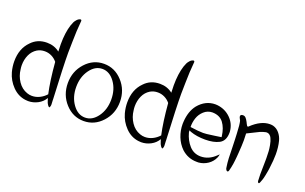

<svg xmlns="http://www.w3.org/2000/svg" viewBox="-91 -1213 2617 1648"><g transform="rotate(20 1217.0 -389.5)"><path d="M412 -796Q412 -796 413 -796Q423 -796 423 -785Q414 -689 413 -593Q411 -543 411 -490Q411 -375 426 -72Q426 -69 426 -64Q426 -58 427 -44.5Q428 -31 428 -24Q428 -3 418 6Q409 0 402.5 -9.5Q396 -19 393.5 -25.5Q391 -32 386 -47Q381 -62 380 -66Q358 -27 316.5 -5Q275 17 229 17Q216 17 203 15Q135 6 84 -46.5Q33 -99 14 -168Q1 -216 1 -265Q1 -381 71 -451Q126 -510 212 -510Q279 -510 328 -471Q326 -509 326 -538Q326 -644 350 -718Q358 -740 363.5 -751.5Q369 -763 382 -777.5Q395 -792 412 -796ZM218 -434Q182 -434 151 -416Q112 -392 92.5 -349Q73 -306 73 -255Q73 -236 76 -218Q82 -159 114.5 -110.5Q147 -62 199 -44Q221 -36 244 -36Q280 -36 313.5 -52.5Q347 -69 372 -97Q347 -209 333 -379Q312 -405 282.5 -419.5Q253 -434 221 -434Q219 -434 218 -434Z M566.5 -430.5Q636 -507 734.5 -507Q833 -507 903 -430.5Q973 -354 973 -246Q973 -138 903 -61.5Q833 15 734.5 15Q636 15 566.5 -61.5Q497 -138 497 -246Q497 -354 566.5 -430.5ZM849 -396Q802 -461 736 -461Q670 -461 623 -396Q576 -331 576 -239Q576 -147 623 -82Q670 -17 736 -17Q802 -17 849 -82Q896 -147 896 -239Q896 -331 849 -396Z M1444 -796Q1444 -796 1445 -796Q1455 -796 1455 -785Q1446 -689 1445 -593Q1443 -543 1443 -490Q1443 -375 1458 -72Q1458 -69 1458 -64Q1458 -58 1459 -44.5Q1460 -31 1460 -24Q1460 -3 1450 6Q1441 0 1434.5 -9.5Q1428 -19 1425.5 -25.5Q1423 -32 1418 -47Q1413 -62 1412 -66Q1390 -27 1348.5 -5Q1307 17 1261 17Q1248 17 1235 15Q1167 6 1116 -46.5Q1065 -99 1046 -168Q1033 -216 1033 -265Q1033 -381 1103 -451Q1158 -510 1244 -510Q1311 -510 1360 -471Q1358 -509 1358 -538Q1358 -644 1382 -718Q1390 -740 1395.5 -751.5Q1401 -763 1414 -777.5Q1427 -792 1444 -796ZM1250 -434Q1214 -434 1183 -416Q1144 -392 1124.5 -349Q1105 -306 1105 -255Q1105 -236 1108 -218Q1114 -159 1146.5 -110.5Q1179 -62 1231 -44Q1253 -36 1276 -36Q1312 -36 1345.5 -52.5Q1379 -69 1404 -97Q1379 -209 1365 -379Q1344 -405 1314.5 -419.5Q1285 -434 1253 -434Q1251 -434 1250 -434Z M1597 -430Q1661 -507 1751 -507Q1760 -507 1769 -506Q1841 -498 1891 -449Q1941 -400 1947 -328Q1947 -324 1947 -319Q1947 -245 1897 -218Q1847 -192 1769 -192Q1692 -192 1634 -213Q1625 -217 1617 -221Q1618 -211 1619 -202Q1637 -135 1678 -89.5Q1719 -44 1781 -43Q1782 -43 1783 -43Q1857 -43 1918 -103Q1929 -114 1932 -116Q1930 -101 1924 -86Q1906 -44 1868 -18Q1830 8 1784 12Q1776 12 1768 12Q1687 12 1627 -43Q1586 -83 1564.5 -138Q1543 -193 1543 -253Q1543 -263 1544 -274Q1550 -370 1597 -430ZM1750 -433Q1706 -432 1674 -403Q1642 -374 1628.5 -334Q1615 -294 1616 -251Q1693 -240 1734 -240Q1751 -240 1767 -242Q1791 -244 1835 -251Q1879 -258 1896 -260Q1896 -264 1895 -270Q1886 -341 1852 -386.5Q1818 -432 1750 -433Z M2249 -507Q2264 -507 2278 -504Q2312 -495 2336 -466.5Q2360 -438 2370 -400Q2384 -346 2384 -280Q2384 -228 2374 -152Q2374 -150 2372 -136.5Q2370 -123 2369 -119Q2368 -115 2366 -103Q2364 -91 2363 -86Q2362 -81 2359.5 -70.5Q2357 -60 2355.5 -53.5Q2354 -47 2351 -38.5Q2348 -30 2345 -22.5Q2342 -15 2339 -7Q2335 2 2330 2Q2325 2 2321.5 -6Q2318 -14 2319 -21Q2317 -45 2317 -75Q2317 -96 2318 -138.5Q2319 -181 2319 -203Q2319 -214 2319 -225Q2318 -267 2317 -286Q2316 -305 2310 -339Q2304 -373 2292 -398Q2286 -412 2274 -421.5Q2262 -431 2248 -431Q2243 -431 2238 -430Q2213 -425 2187 -413.5Q2161 -402 2130.5 -385.5Q2100 -369 2083 -362Q2085 -333 2085 -301Q2085 -256 2079 -177Q2079 -169 2076.5 -145.5Q2074 -122 2073 -110.5Q2072 -99 2069 -80Q2066 -61 2062.5 -45Q2059 -29 2055 -14Q2053 -7 2050 -4Q2047 -1 2043 -1Q2036 -1 2030 -11.5Q2024 -22 2024 -32Q2018 -69 2016 -110.5Q2014 -152 2013.5 -202.5Q2013 -253 2011 -281Q2010 -295 2008.5 -336.5Q2007 -378 2004 -404.5Q2001 -431 1997 -447Q1995 -451 1991 -458.5Q1987 -466 1984.5 -472Q1982 -478 1982 -483Q1982 -494 1995 -499Q2001 -500 2006 -500Q2020 -500 2030.5 -489.5Q2041 -479 2053 -456Q2055 -452 2059.5 -442.5Q2064 -433 2068 -427.5Q2072 -422 2076 -422Q2080 -422 2083 -426Q2168 -507 2249 -507Z"/></g></svg>

Font: EptKazoo
Style: Medium
Weight: 500
Version: Version 001.000